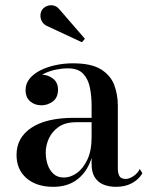

<svg xmlns="http://www.w3.org/2000/svg" viewBox="-20 -713 579 743"><path d="M428.5 10Q402.5 10 381 1.5Q359.5 -7 347 -26.5Q334.5 -46 334.5 -78V-304.5Q334.5 -340.5 328 -373.5Q321.5 -406.5 302 -427.5Q282.5 -448.5 242.5 -448.5Q220.5 -448.5 196.2 -443.5Q172 -438.5 151 -428.2Q130 -418 116.8 -402.2Q103.5 -386.5 103.5 -364.5H80Q80 -391.5 98.8 -407.8Q117.5 -424 140.5 -424Q165 -424 184.8 -409Q204.5 -394 204.5 -366.5Q204.5 -335 184.2 -320.2Q164 -305.5 140.5 -305.5Q114.5 -305.5 96.8 -320.8Q79 -336 79 -364.5Q79 -389.5 94.5 -408.5Q110 -427.5 136.2 -440.8Q162.5 -454 195.2 -461Q228 -468 262 -468Q333 -468 370.5 -444.8Q408 -421.5 422 -384.2Q436 -347 436 -304.5V-60Q436 -43.5 442 -32Q448 -20.5 466.5 -20.5Q479.5 -20.5 495.8 -31Q512 -41.5 521 -59L531 -42.5Q517.5 -19 491.2 -4.5Q465 10 428.5 10ZM186.5 10Q121.5 10 82.8 -23.2Q44 -56.5 44 -113.5Q44 -180.5 101.8 -218.8Q159.5 -257 266 -257H381V-240H275Q232.5 -240 206.8 -221.8Q181 -203.5 169 -176.8Q157 -150 157 -123Q157 -98.5 164.2 -76.5Q171.5 -54.5 187 -40.2Q202.5 -26 227.5 -26Q253 -26 277.5 -43.5Q302 -61 318.2 -95.5Q334.5 -130 334.5 -182.5H346Q346 -125.5 327.2 -82Q308.5 -38.5 273 -14.2Q237.5 10 186.5 10ZM297 -549.5 164 -611.5Q151.5 -616.5 144.2 -627Q137 -637.5 136.5 -650.5Q136 -663.5 142 -673.5Q148 -683.5 160.2 -689Q172.5 -694.5 186.5 -691.8Q200.5 -689 211.5 -675L308.5 -563Z"/></svg>

Font: Bodoni Moda 11pt Medium
Style: Regular
Weight: 500
Designer: Owen Earl
Foundry: indestructible type
Version: Version 2.004